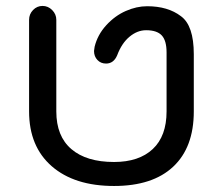

<svg xmlns="http://www.w3.org/2000/svg" viewBox="-20 -616 736 641"><path d="M360.8 4.9Q228.5 4.9 152.8 -61Q77.1 -127 77.1 -244.1V-549.8Q77.1 -568.8 90.3 -582.5Q103.5 -596.2 122.1 -596.2Q140.6 -596.2 154.3 -582.3Q168 -568.4 168 -549.8V-244.1Q168 -161.1 218.3 -118.2Q268.6 -75.2 360.8 -75.2Q443.8 -75.2 490 -118.4Q536.1 -161.6 536.1 -244.1V-440.9Q536.1 -480.5 520 -497.8Q503.9 -515.1 467.8 -515.1Q438.5 -515.1 412.4 -493.4Q386.2 -471.7 371.1 -431.2Q359.4 -403.8 334 -403.8Q316.4 -403.8 305.2 -415.8Q293.9 -427.7 293.9 -445.8Q293.9 -446.3 295.9 -460Q305.7 -500 334.7 -531.7Q363.8 -563.5 399.9 -579.3Q436 -595.2 471.2 -595.2Q540.5 -595.2 584 -562Q627 -530.8 627 -435.1V-244.1Q627 -124 558.3 -59.6Q489.7 4.9 360.8 4.9Z"/></svg>

Font: Aka-Acid-Varela
Style: Regular
Weight: 400
Designer: Joe Prince, Avraham Cornfeld, Cyberella
Foundry: Joe Prince, Avraham Cornfeld, Cyberella
Version: Version 2.000; ttfautohint (v1.5.33-1714) -l 8 -r 50 -G 200 